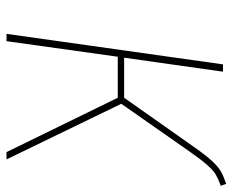

<svg xmlns="http://www.w3.org/2000/svg" viewBox="-84 -648 731 604"><g transform="rotate(90 282.0 -345.5)"><path d="M564 -674Q542 -666 529 -658.5Q516 -651 499.5 -632.5Q483 -614 457 -577L306 -361L481 0H458L287 -350H158L109 0H86L182 -681H205L161 -370H287L442 -590Q468 -627 486 -646.5Q504 -666 519 -674.5Q534 -683 558 -691Z"/></g></svg>

Font: Fira Sans Thin
Style: Italic
Weight: 250
Italic angle: -8°
Designer: Carrois Corporate & Edenspiekermann AG
Foundry: Carrois Corporate GbR & Edenspiekermann AG
Version: Version 4.203